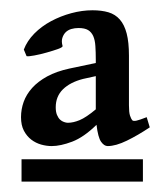

<svg xmlns="http://www.w3.org/2000/svg" viewBox="-20 -636 315 370"><path d="M268.6 -390.6Q246.1 -375.5 224.6 -365Q203.1 -354.5 187.5 -354.5Q180.7 -354.5 174.8 -362.8Q168.9 -371.1 166 -395.5Q141.6 -371.6 119.1 -363Q96.7 -354.5 79.6 -354.5Q69.8 -354.5 59.3 -357.4Q48.8 -360.4 40.3 -366.9Q31.7 -373.5 26.1 -384Q20.5 -394.5 20.5 -410.2Q20.5 -425.3 25.6 -439.7Q30.8 -454.1 42 -466.6Q53.2 -479 71 -488.8Q88.9 -498.5 113.8 -503.9L164.6 -514.6V-520.5Q164.6 -535.6 163.8 -547.1Q163.1 -558.6 159.7 -566.4Q156.2 -574.2 149.7 -578.1Q143.1 -582 131.3 -582Q124 -582 117.4 -580.1Q110.8 -578.1 106.4 -573.7Q102.1 -569.3 100.1 -562.7Q98.1 -556.2 100.6 -547.4Q101.1 -544.9 91.6 -541.5Q82 -538.1 69.8 -534.7Q57.6 -531.2 46.1 -529.1Q34.7 -526.9 31.2 -527.8L25.9 -540.5Q32.2 -557.1 46.1 -571.3Q60.1 -585.4 78.4 -595.2Q96.7 -605 117.4 -610.6Q138.2 -616.2 158.2 -616.2Q175.8 -616.2 189 -612.3Q202.1 -608.4 210.9 -598.4Q219.7 -588.4 224.1 -571.5Q228.5 -554.7 228.5 -528.8V-433.1Q228.5 -419.4 230.5 -413.3Q232.4 -407.2 235.4 -403.8Q237.8 -402.3 243.4 -403.6Q249 -404.8 262.7 -410.2ZM21.5 -286.1V-329.1H255.4V-286.1ZM164.6 -425.3V-489.3L140.1 -483.9Q115.2 -477.5 101.3 -463.9Q87.4 -450.2 87.4 -429.2Q87.4 -420.4 89.8 -414.6Q92.3 -408.7 95.7 -405.5Q99.1 -402.3 103.3 -400.9Q107.4 -399.4 110.8 -399.4Q121.1 -399.4 133.5 -404.5Q146 -409.7 164.6 -425.3Z"/></svg>

Font: Gentium Basic
Style: Bold
Weight: 700
Designer: J. Victor Gaultney and Annie Olsen
Foundry: SIL International
Version: Version 1.100